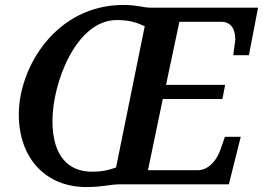

<svg xmlns="http://www.w3.org/2000/svg" viewBox="-20 -745 1063 776"><path d="M328 11C397 11 417 1 461 0H905L953 -192H889L873 -146C858 -99 824 -57 779 -57H578L638 -345H879L890 -402H651L705 -657H873C913 -657 931 -629 931 -585C931 -579 923 -529 923 -522H986L1023 -714H588C559 -714 537 -725 479 -725C207 -725 56 -474 56 -283C56 -100 170 11 328 11ZM352 -51C260 -51 192 -110 192 -256C192 -411 288 -664 452 -664C511 -664 540 -650 565 -639L449 -68C415 -56 391 -51 352 -51Z"/></svg>

Font: Noto Serif Semi
Style: Italic
Weight: 600
Italic angle: -12°
Designer: Monotype Design Team
Foundry: Monotype Imaging Inc.
Version: Version 1.901